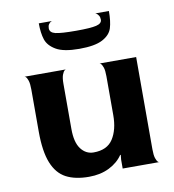

<svg xmlns="http://www.w3.org/2000/svg" viewBox="-79 -756 758 836"><g transform="rotate(-10 300.0 -338.0)"><path d="M398 -39 400 -59 398 -61Q377 -29 338 -9.5Q299 10 248 10Q187 10 147 -11Q107 -32 86.5 -83Q66 -134 66 -222V-408Q66 -434 61.5 -447.5Q57 -461 51.5 -465.5Q46 -470 46 -468H230Q230 -470 224 -465.5Q218 -461 213 -447.5Q208 -434 208 -408V-208Q208 -149 230 -120Q252 -91 286 -91Q346 -91 372 -131.5Q398 -172 398 -236V-408Q398 -434 393.5 -447Q389 -460 383.5 -465Q378 -470 378 -468H540V-60Q540 -34 544.5 -20.5Q549 -7 554.5 -2.5Q560 2 560 0H398ZM458 -686Q458 -640 449 -611Q440 -582 406 -564Q372 -546 303 -546Q234 -546 200.5 -565.5Q167 -585 157.5 -614Q148 -643 148 -686H207Q205 -686 200.5 -683.5Q196 -681 191.5 -674.5Q187 -668 187 -657Q187 -638 211.5 -632Q236 -626 303 -626Q367 -626 392 -632Q417 -638 417 -655Q417 -666 412.5 -673Q408 -680 403.5 -683Q399 -686 397 -686Z"/></g></svg>

Font: Red Rose Bold
Style: Regular
Weight: 700
Designer: jaikishan Patel
Version: Version 1.000